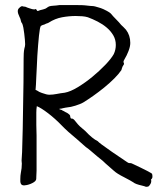

<svg xmlns="http://www.w3.org/2000/svg" viewBox="-20 -723 621 756"><path d="M224 -289Q229 -287 232 -285Q235 -283 239 -281Q244 -279 248 -276Q256 -270 256 -268Q256 -267 256 -266L257 -263Q257 -262 257 -261L259 -257Q260 -256 262 -256H265Q266 -255 268.5 -254Q271 -253 274 -249Q289 -230 295 -225Q314 -209 316 -207Q344 -177 365 -167Q369 -161 421 -125Q450 -105 480 -85Q486 -81 488 -81Q498 -81 500 -79Q579 -42 579 -38Q583 -21 575 -17V-15Q577 -6 572 2Q565 14 559 12Q557 12 557 12Q557 14 554.5 12.5Q552 11 540 8Q513 2 505 -5Q496 -11 469 -25Q441 -39 429 -50Q398 -77 397 -78Q389 -87 362 -108Q337 -129 335 -131Q327 -138 318 -144Q304 -157 284 -174Q245 -206 224 -228Q197 -256 169.5 -277Q142 -298 125 -305Q123 -293 123 -280V-231L124 -189V-51Q123 -38 123 -27.5Q123 -17 122 -15Q120 -10 114 -6Q108 -2 100.5 1Q93 4 86 5.5Q79 7 75 7Q65 7 62 0Q60 -5 60 -9Q60 -13 60 -18Q60 -26 60.5 -31Q61 -36 62 -42Q66 -61 66 -79Q66 -81 65.5 -84Q65 -87 65 -91Q66 -107 67 -124Q70 -216 71 -308Q73 -399 73 -491Q73 -501 73.5 -512Q74 -523 76 -532Q79 -541 79 -549Q79 -555 78 -566.5Q77 -578 75.5 -590.5Q74 -603 72 -614Q69 -628 67 -631Q63 -635 62 -642Q61 -649 57 -656Q50 -670 50 -679Q50 -687 56 -692Q65 -701 70 -698Q72 -697 74 -697Q79 -697 81 -696Q87 -693 97 -690Q108 -686 114 -686H117L118 -687H122L126 -681Q127 -679 130 -680Q136 -683 150 -686Q161 -689 164 -692Q169 -696 174 -698Q180 -700 190.5 -700.5Q201 -701 214 -703H281Q307 -703 314 -702Q339 -699 347 -699Q351 -699 367 -694Q373 -692 377 -691Q385 -688 387 -687Q394 -683 401 -680Q412 -674 416 -670Q425 -659 438 -646Q444 -640 448.5 -635Q453 -630 457 -625Q462 -621 466.5 -616Q471 -611 476 -606Q493 -584 493 -554Q493 -540 486 -522Q479 -504 471 -491Q466 -484 466 -477L468 -476V-469Q466 -468 466 -467Q464 -462 463 -462Q460 -455 460 -454Q459 -449 458 -447Q448 -432 430 -414Q412 -396 390.5 -378.5Q369 -361 347 -345.5Q325 -330 307 -319Q296 -313 277 -307Q258 -301 244 -300Q242 -300 237.5 -299Q233 -298 228 -297Q222 -295 216 -295Q214 -295 214 -294V-293Q215 -293 216 -292Q218 -292 219 -291Q221 -291 222 -290H224ZM120 -369Q123 -368 125 -367L135 -361Q140 -359 145 -357Q164 -350 174 -350Q188 -350 203 -353Q218 -356 235 -358Q257 -362 286 -379.5Q315 -397 343 -420Q371 -443 394.5 -467.5Q418 -492 428 -510Q436 -527 436 -546Q436 -567 426 -584Q416 -601 400 -614.5Q384 -628 364.5 -638Q345 -648 326 -655Q316 -658 304 -659Q292 -660 278 -660Q252 -660 224.5 -655Q197 -650 172 -634Q169 -632 165 -631Q161 -630 156 -627Q145 -624 141 -621Q137 -617 133.5 -583Q130 -549 127 -503Q126 -482 125 -461Q124 -440 123 -421.5Q122 -403 121.5 -389Q121 -375 120 -369Z"/></svg>

Font: ToneOZ-Pinyin-Tsuipita-TC
Style: Regular
Weight: 400
Designer: ÂÆ£ÂøóÂáåJeffrey Xuan(jeffreyx@gmail.com, ToneOZ.com) ÈòøÂù§(cjkFonts)
Foundry: ToneOZ
Version: Version 0.24071